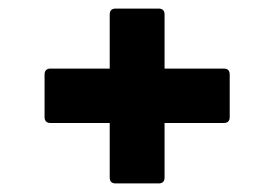

<svg xmlns="http://www.w3.org/2000/svg" viewBox="-20 -524 640 448"><path d="M250 -96Q236 -96 236 -110V-237H98Q84 -237 84 -251V-350Q84 -364 98 -364H236V-490Q236 -504 250 -504H350Q364 -504 364 -490V-364H502Q516 -364 516 -350V-251Q516 -237 502 -237H364V-110Q364 -96 350 -96Z"/></svg>

Font: Sofia Sans Black
Style: Regular
Weight: 900
Designer: Botio Nikoltchev, Ani Petrova
Foundry: lettersoup
Version: Version 4.100; ttfautohint (v1.8.3)